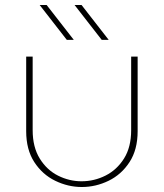

<svg xmlns="http://www.w3.org/2000/svg" viewBox="-20 -737 657 770"><path d="M308 13Q253 13 201.5 -12Q150 -37 117.5 -87Q85 -137 85 -211V-510H111V-215Q111 -147 139.5 -101Q168 -55 213 -32.5Q258 -10 307 -10Q358 -10 403.5 -33Q449 -56 477.5 -101.5Q506 -147 506 -215V-510H532V-211Q532 -137 499.5 -87Q467 -37 415.5 -12Q364 13 308 13ZM388 -577 279 -717H307L416 -577ZM248 -577 139 -717H167L276 -577Z"/></svg>

Font: MuseoModerno Thin
Style: Regular
Weight: 100
Designer: Pablo Cosgaya, Héctor Gatti, Marcela Romero, and the Authors of The MuseoModerno Project.
Foundry: Omnibus-Type Team
Version: Version 1.003